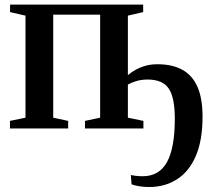

<svg xmlns="http://www.w3.org/2000/svg" viewBox="-20 -542 896 810"><path d="M608.5 247Q586 247 566 243.5Q546 240 535 235.5L532 196.5Q539.5 198 553 199.8Q566.5 201.5 582 201.5Q652 201.5 684.8 141.2Q717.5 81 717.5 -41Q717.5 -130.5 691.8 -168.5Q666 -206.5 602.5 -206.5Q574 -206.5 549.8 -198.2Q525.5 -190 506 -177V-212Q520 -227 540.5 -240.5Q561 -254 587 -262.5Q613 -271 644.5 -271Q706.5 -271 749 -247.8Q791.5 -224.5 813 -175.8Q834.5 -127 834.5 -49.5Q834.5 50 806.2 115.8Q778 181.5 727 214.2Q676 247 608.5 247ZM22 0V-32L87.5 -45.5V-476L22.5 -491V-522.5H584V-491L519.5 -476V-45.5L585 -32V0H338.5V-32L402.5 -45.5V-480H204.5V-45.5L267.5 -32V0Z"/></svg>

Font: Merriweather 96pt SemiBold
Style: Regular
Weight: 600
Version: Version 2.100